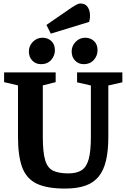

<svg xmlns="http://www.w3.org/2000/svg" viewBox="-20 -1063 724 1101"><path d="M352.6 18.3Q248.8 18.3 190.1 -10.1Q131.4 -38.5 107.3 -103.5Q83.2 -168.5 83.2 -278V-573.3L3.5 -592V-648H299.2V-592L225.5 -573.3V-278Q225.5 -190.6 238.8 -145.3Q252.1 -100 284.2 -84.4Q316.4 -68.7 371.7 -68.7Q420 -68.7 448.1 -86.9Q476.2 -105.1 488.7 -150.6Q501.1 -196.1 501.1 -278V-572.9L422 -591V-648H681.6V-591L601.2 -572.9V-278Q601.2 -200.1 588.3 -144.2Q575.5 -88.2 546.9 -52Q518.3 -15.8 470.5 1.3Q422.6 18.3 352.6 18.3ZM460.5 -695Q430.8 -695 410.8 -715.4Q390.9 -735.8 390.9 -768.1Q390.9 -799.7 413.8 -823.2Q436.8 -846.7 468.2 -846.7Q498.1 -846.7 518.7 -827.8Q539.4 -808.9 539.4 -774.9Q539.4 -743.4 517.9 -719.2Q496.3 -695 460.5 -695ZM215.2 -695Q185.3 -695 165.4 -715.4Q145.6 -735.8 145.6 -768.1Q145.6 -799.7 168.5 -823.2Q191.5 -846.7 223.7 -846.7Q253.6 -846.7 274.2 -827.8Q294.9 -808.9 294.9 -774.9Q294.9 -743.4 273.3 -719.2Q251.8 -695 215.2 -695ZM271.3 -870.1 246.3 -920 389.3 -1018.6Q402.3 -1027 416.1 -1035Q430 -1042.9 440.9 -1042.9Q466.6 -1042.9 479.6 -1026.9Q492.6 -1010.9 495.4 -986.5Q498.1 -962 491.1 -937.3Z"/></svg>

Font: Faustina Light
Style: Regular
Weight: 300
Designer: Alfonso Garcia
Foundry: http://www.omnibus-type.com
Version: Version 1.200